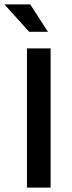

<svg xmlns="http://www.w3.org/2000/svg" viewBox="-46 -849 326 869"><path d="M183 -630V0H76V-630ZM-26 -829H91L171 -705H86Z"/></svg>

Font: Mukta Malar Medium
Style: Regular
Weight: 500
Designer: Aadarsh Rajan, Girish Dalvi, Yashodeep Gholap
Foundry: Ek Type
Version: Version 2.538;PS 1.000;hotconv 16.6.51;makeotf.lib2.5.65220;